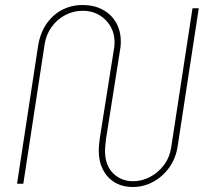

<svg xmlns="http://www.w3.org/2000/svg" viewBox="-20 -733 830 766"><path d="M510 13Q468 13 437.5 -5.5Q407 -24 390.5 -56.5Q374 -89 374 -131Q374 -143 375.5 -158.5Q377 -174 379 -187L432 -521Q434 -530 435.5 -542.5Q437 -555 437 -564Q437 -618 400.5 -654Q364 -690 310 -690Q273 -690 240.5 -673Q208 -656 186 -625.5Q164 -595 158 -556L73 0H48L132 -550Q140 -600 164.5 -636.5Q189 -673 226.5 -693Q264 -713 310 -713Q355 -713 389.5 -694.5Q424 -676 443 -643Q462 -610 462 -566Q462 -556 460.5 -543Q459 -530 457 -521L403 -179Q402 -169 400.5 -155.5Q399 -142 399 -131Q399 -74 431 -42Q463 -10 511 -10Q546 -10 578.5 -27Q611 -44 634 -74.5Q657 -105 663 -145L748 -700H773L689 -151Q682 -102 655.5 -65Q629 -28 591 -7.5Q553 13 510 13Z"/></svg>

Font: MuseoModerno Thin
Style: Italic
Weight: 100
Italic angle: -9°
Designer: Pablo Cosgaya, Héctor Gatti, Marcela Romero, and the Authors of The MuseoModerno Project.
Foundry: Omnibus-Type Team
Version: Version 1.003